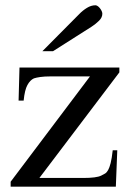

<svg xmlns="http://www.w3.org/2000/svg" viewBox="-20 -701 484 721"><path d="M127.9 -32.7H292Q342.3 -32.7 359.9 -41.5Q368.2 -45.4 374.5 -49.3Q380.9 -53.2 386 -62.3Q391.1 -71.3 395.5 -88.6Q399.9 -106 403.3 -136.7H420.4L415 0H20V-18.6L317.9 -414.1H169.9Q147 -414.1 131.6 -411.9Q116.2 -409.7 107.4 -406.7Q93.3 -400.4 83 -381.8Q72.8 -363.3 68.8 -323.2H49.8L53.2 -447.3H428.2V-429.2ZM364.3 -649.4Q364.3 -635.3 351.8 -623Q339.4 -610.8 323.7 -600.6L179.2 -508.8H139.2L277.8 -648.4Q290.5 -661.6 306.4 -671.4Q322.3 -681.2 338.4 -681.2Q342.3 -681.2 346.7 -678.2Q351.1 -675.3 355 -670.4Q358.9 -665.5 361.6 -659.9Q364.3 -654.3 364.3 -649.4Z"/></svg>

Font: Doulos SIL
Style: Regular
Weight: 400
Designer: Walt Agee, Victor Gaultney, Peter Martin, Debbi Hosken
Foundry: SIL International
Version: Version 4.110; 2011; Maintenance release